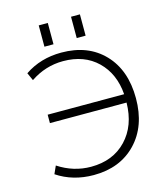

<svg xmlns="http://www.w3.org/2000/svg" viewBox="-135 -1031 965 1139"><g transform="rotate(-15 348.0 -461.0)"><path d="M126 -354.5V-406.2H595.7Q585.9 -534.2 505.9 -611.8Q425.8 -689.5 295.9 -689.5Q187.5 -689.5 94.7 -627L73.2 -674.8Q170.9 -741.2 298.8 -741.2Q462.9 -741.2 560.1 -639.6Q657.2 -538.1 657.2 -365.2Q657.2 -194.3 559.1 -91.8Q460.9 10.7 298.8 10.7Q170.9 10.7 73.2 -54.7L94.7 -102.5Q188.5 -41 295.9 -41Q430.7 -41 512.7 -127Q594.7 -212.9 596.7 -354.5ZM211.9 -800.8V-931.6H267.6V-800.8ZM410.2 -800.8V-931.6H464.8V-800.8Z"/></g></svg>

Font: Gen Shin Gothic Light
Style: Regular
Weight: 200
Designer: [Source Han Sans]
Ryoko NISHIZUKA  (kana & ideographs); Paul D. Hunt (Latin, Greek & Cyrillic); Wenlong ZHANG  (bopomofo
Version: Version 1.002.20150607